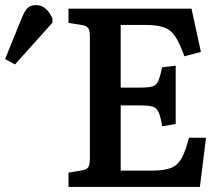

<svg xmlns="http://www.w3.org/2000/svg" viewBox="-211 -734 877 754"><path d="M58 0V-56L111 -65Q130 -68 136 -78Q142 -88 142 -116V-589Q142 -614 135.5 -623.5Q129 -633 109 -636L58 -644V-700H541L578 -530L513 -513Q495 -564 477.5 -590.5Q460 -617 433 -626.5Q406 -636 360 -636H263V-390H340Q372 -390 387.5 -394.5Q403 -399 410.5 -416Q418 -433 426 -470L479 -476V-247L426 -238Q420 -274 412.5 -292Q405 -310 389 -315Q373 -320 340 -320H263V-64H387Q434 -64 460.5 -74.5Q487 -85 502.5 -113Q518 -141 531 -193H598L574 0ZM-152 -481 -191 -502 -124 -667Q-113 -693 -101.5 -703.5Q-90 -714 -70 -714Q-28 -714 -5 -661V-645Z"/></svg>

Font: Literata 12pt Medium
Style: Regular
Weight: 500
Designer: Latin by Veronika Burian and Jose Scaglione. Greek by Irene Vlachou. Cyrillic by Vera Evstafieva.
Foundry: TypeTogether
Version: Version 3.002